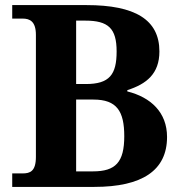

<svg xmlns="http://www.w3.org/2000/svg" viewBox="-20 -734 712 754"><path d="M28 0H350C539 0 636 -65 636 -196C636 -293 572 -352 480 -375V-380C555 -404 606 -444 606 -532C606 -657 510 -714 320 -714H28V-661H69C97 -661 121 -650 121 -597V-118C121 -61 98 -53 69 -53H28ZM317 -404H279V-653H315C405 -653 438 -623 438 -532C438 -441 410 -404 317 -404ZM345 -61H279V-343H347C439 -343 468 -297 468 -199C468 -97 434 -61 345 -61Z"/></svg>

Font: Noto Nastaliq Urdu
Style: Bold
Weight: 700
Designer: Monotype Design Team (Patrick Giasson: type design, Kamal Mansour: OpenType code, Glenda Bellarosa). Updated by Simon Co
Foundry: Monotype Imaging Inc., Simon Cozens
Version: Version 3.009